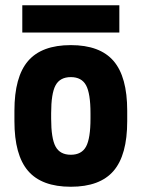

<svg xmlns="http://www.w3.org/2000/svg" viewBox="-20 -702 540 732"><path d="M250 10Q139 10 87 -50.5Q35 -111 35 -240V-280Q35 -409 87 -469.5Q139 -530 250 -530Q361 -530 413 -469.5Q465 -409 465 -280V-240Q465 -111 413 -50.5Q361 10 250 10ZM250 -112Q291 -112 308 -143Q325 -174 325 -250V-270Q325 -346 308 -377Q291 -408 250 -408Q209 -408 192 -377Q175 -346 175 -270V-250Q175 -174 192 -143Q209 -112 250 -112ZM65 -578V-682H435V-578Z"/></svg>

Font: M PLUS 1 Code
Style: Bold
Weight: 700
Designer: Coji Morishita
Foundry: UNDERFOREST DESIGN
Version: Version 1.002